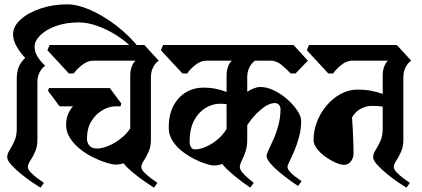

<svg xmlns="http://www.w3.org/2000/svg" viewBox="-20 -846 1939 883"><path d="M96 -580Q78 -597 59 -628Q40 -659 40 -688Q40 -725 75 -756.5Q110 -788 167 -807Q224 -826 289 -826Q337 -826 397 -799.5Q457 -773 516.5 -727Q576 -681 622 -623L604 -610Q564 -653 517.5 -682.5Q471 -712 426 -727.5Q381 -743 343 -743Q284 -743 238 -726.5Q192 -710 165.5 -684Q139 -658 139 -631Q139 -606 154.5 -582.5Q170 -559 188 -544Q173 -534 162.5 -514Q152 -494 152 -467V-203Q152 -171 141 -147Q130 -123 119 -106.5Q108 -90 108 -78Q108 -67 121.5 -53Q135 -39 152.5 -26Q170 -13 182 -5L166 17Q154 10 129 -7Q104 -24 77.5 -45.5Q51 -67 32 -88Q13 -109 13 -123Q13 -138 24 -155.5Q35 -173 46 -196.5Q57 -220 57 -252V-482Q57 -516 66.5 -538.5Q76 -561 96 -580Z M485 -441 538 -370 534 -357H512Q482 -357 451.5 -339.5Q421 -322 400.5 -289Q380 -256 380 -208Q380 -190 391 -176.5Q402 -163 425 -163Q449 -163 478 -175Q507 -187 534.5 -208Q562 -229 579 -256V-497Q579 -543 603 -567H409Q383 -567 358 -547.5Q333 -528 319 -508H297L198 -615L208 -639H644L710 -567Q695 -557 684.5 -537Q674 -517 674 -490V-203Q674 -171 663 -147Q652 -123 641 -106.5Q630 -90 630 -78Q630 -67 643.5 -53Q657 -39 674.5 -26Q692 -13 704 -5L688 17Q675 9 648 -9.5Q621 -28 593 -51Q565 -74 548 -95Q530 -89 513 -89Q497 -89 469.5 -97.5Q442 -106 410 -121.5Q378 -137 349.5 -159.5Q321 -182 302.5 -210.5Q284 -239 284 -272Q284 -298 292.5 -319.5Q301 -341 316 -357H254L201 -428L205 -441Z M1302 -80Q1302 -69 1313 -56.5Q1324 -44 1339.5 -32.5Q1355 -21 1367 -13L1351 9Q1339 2 1315.5 -15Q1292 -32 1266.5 -53Q1241 -74 1223.5 -94.5Q1206 -115 1206 -129Q1206 -137 1215.5 -157Q1225 -177 1238 -206Q1251 -235 1260.5 -270.5Q1270 -306 1270 -345Q1270 -356 1263 -364Q1256 -372 1245 -372Q1215 -372 1179 -341.5Q1143 -311 1117 -270V-203Q1117 -171 1108.5 -147Q1100 -123 1091.5 -106.5Q1083 -90 1083 -78Q1083 -67 1094.5 -53Q1106 -39 1121.5 -26Q1137 -13 1147 -5L1131 17Q1119 9 1094.5 -9Q1070 -27 1044 -49.5Q1018 -72 1002 -92Q985 -85 965 -85Q951 -85 925.5 -93Q900 -101 871 -116Q842 -131 815.5 -152Q789 -173 772.5 -200Q756 -227 756 -258Q756 -319 778 -360Q800 -401 836 -422Q872 -443 915 -443Q948 -443 975.5 -437Q1003 -431 1022 -423V-497Q1022 -543 1046 -567H927Q902 -566 878 -547Q854 -528 841 -508H819L720 -615L730 -639H1330L1396 -567L1339 -508H1317Q1296 -530 1273.5 -548.5Q1251 -567 1224 -567H1153Q1138 -557 1127.5 -537Q1117 -517 1117 -490V-424Q1132 -434 1148 -440Q1164 -446 1178 -446Q1208 -446 1240.5 -430Q1273 -414 1301 -389.5Q1329 -365 1347 -338Q1365 -311 1365 -290Q1365 -252 1355.5 -216.5Q1346 -181 1333.5 -152Q1321 -123 1311.5 -104Q1302 -85 1302 -80ZM877 -159Q899 -159 927 -171Q955 -183 980.5 -204.5Q1006 -226 1022 -253V-367Q1013 -368 1005.5 -368.5Q998 -369 991 -369Q958 -369 926 -350Q894 -331 873 -292.5Q852 -254 852 -194Q852 -180 858 -169.5Q864 -159 877 -159Z M1835 -203Q1835 -171 1824 -147Q1813 -123 1802 -106.5Q1791 -90 1791 -78Q1791 -67 1804.5 -53Q1818 -39 1835.5 -26Q1853 -13 1865 -5L1849 17Q1837 10 1812 -7Q1787 -24 1760.5 -45.5Q1734 -67 1715 -88Q1696 -109 1696 -123Q1696 -138 1707 -155.5Q1718 -173 1729 -196.5Q1740 -220 1740 -252V-356Q1713 -359 1688 -359Q1667 -359 1641.5 -347Q1616 -335 1599 -306Q1601 -281 1602.5 -250Q1604 -219 1605 -190Q1606 -161 1606 -141Q1606 -120 1594 -104Q1582 -88 1562 -88Q1546 -88 1522.5 -98.5Q1499 -109 1476 -125.5Q1453 -142 1437.5 -162.5Q1422 -183 1422 -202Q1422 -244 1437.5 -285Q1453 -326 1481 -359.5Q1509 -393 1546 -413.5Q1583 -434 1625 -434Q1657 -434 1684.5 -429Q1712 -424 1740 -414V-497Q1740 -543 1764 -567H1596Q1571 -565 1548 -546Q1525 -527 1512 -508H1490L1391 -615L1401 -639H1805L1871 -567Q1856 -557 1845.5 -537Q1835 -517 1835 -490Z"/></svg>

Font: Jaini
Style: Regular
Weight: 400
Designer: Maithili Shingre, Girish Dalvi (Devanagari), Taresh Vohra (Latin)
Foundry: Ek Type
Version: Version 2.000; ttfautohint (v1.8.4.7-5d5b)